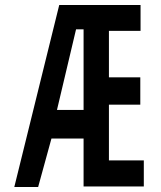

<svg xmlns="http://www.w3.org/2000/svg" viewBox="-20 -745 640 765"><path d="M132 0H37L216 -725H540V-622H414V-437H539V-328H414V-106H553V-2H313V-193H185ZM283 -628 207 -307H313V-628Z"/></svg>

Font: JuliaMono Latin
Style: Bold
Weight: 700
Monospace: yes
Designer: cormullion
Foundry: corm
Version: Version 0.038; ttfautohint (v1.8)